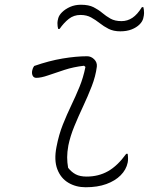

<svg xmlns="http://www.w3.org/2000/svg" viewBox="-20 -773 640 809"><path d="M124 -495Q187 -517 244 -526.5Q301 -536 347 -536Q364 -536 377 -523Q390 -510 388 -492Q383 -452 366.5 -409.5Q350 -367 330 -324.5Q310 -282 293 -240.5Q276 -199 268 -160Q263 -132 263 -110.5Q263 -89 267 -66Q281 -48 299 -38.5Q317 -29 345 -29Q395 -29 435 -51.5Q475 -74 512 -125H518Q521 -103 518 -88Q512 -58 488 -34Q465 -11 428 2.5Q391 16 341 16Q300 16 268 -3Q236 -22 221.5 -60Q207 -98 218 -154Q228 -206 245 -248.5Q262 -291 280.5 -329.5Q299 -368 315 -407Q331 -446 340 -491L334 -496Q290 -491 251.5 -478.5Q213 -466 183 -455.5Q153 -445 133 -445Q122 -445 117.5 -454.5Q113 -464 116 -477Q118 -487 124 -495ZM492 -684Q517 -684 538 -698Q559 -712 578 -743H584Q587 -733 587 -718Q587 -709 583.5 -695.5Q580 -682 568 -670Q555 -657 534.5 -649Q514 -641 487 -641Q458 -641 437.5 -651.5Q417 -662 400 -675.5Q383 -689 364 -699.5Q345 -710 319 -710Q291 -710 270 -693.5Q249 -677 231 -651H225Q222 -662 222 -676Q222 -684 225.5 -696.5Q229 -709 241 -721Q255 -735 275.5 -744Q296 -753 321 -753Q354 -753 374.5 -742.5Q395 -732 411 -718.5Q427 -705 445.5 -694.5Q464 -684 492 -684Z"/></svg>

Font: Recursive Mn Csl St Lt
Style: Italic
Weight: 300
Italic angle: -15°
Monospace: yes
Version: Version 1.079;hotconv 1.0.112;makeotfexe 2.5.65598; ttfautoh